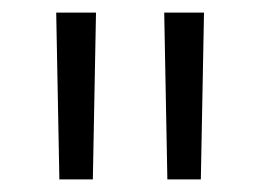

<svg xmlns="http://www.w3.org/2000/svg" viewBox="-20 -720 413 304"><path d="M240 -700 245 -436H298L303 -700ZM69 -700 74 -436H127L132 -700Z"/></svg>

Font: Malon Grotesk
Style: Regular
Weight: 400
Designer: Julieta Ulanovsky
Foundry: Julieta Ulanovsky
Version: Version 7.200